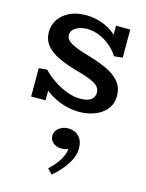

<svg xmlns="http://www.w3.org/2000/svg" viewBox="-126 -560 764 1004"><g transform="rotate(15 256.0 -58.0)"><path d="M307 14Q272 14 238.5 5.5Q205 -3 174 -18.5Q143 -34 118 -56Q93 -78 75 -105H123V1H45V-152L90 -156Q113 -131 147 -107.5Q181 -84 219.5 -69Q258 -54 295 -54Q319 -54 336.5 -60Q354 -66 363 -78Q372 -90 372 -107Q372 -122 364 -134Q356 -146 339 -155.5Q322 -165 295.5 -174.5Q269 -184 233 -193Q178 -209 136 -229Q94 -249 70.5 -278.5Q47 -308 47 -350Q47 -387 67.5 -417.5Q88 -448 125 -466Q162 -484 212 -484Q257 -484 297.5 -470Q338 -456 369.5 -430Q401 -404 421 -368L378 -367V-471H455V-319L409 -314Q390 -345 361.5 -368Q333 -391 301.5 -403.5Q270 -416 239 -416Q214 -416 194.5 -409Q175 -402 163.5 -390Q152 -378 152 -362Q152 -347 161 -336Q170 -325 187 -316Q204 -307 229 -298Q254 -289 287 -280Q342 -264 385 -243.5Q428 -223 453 -192.5Q478 -162 478 -116Q478 -76 455 -46.5Q432 -17 393 -1.5Q354 14 307 14ZM357 199Q357 241 327.5 286.5Q298 332 254 368L228 341Q264 308 283.5 274.5Q303 241 304 216Q295 220 286 221.5Q277 223 266 223Q241 223 223 208Q205 193 205 170Q205 145 226.5 128.5Q248 112 277 112Q312 112 334.5 135Q357 158 357 199Z"/></g></svg>

Font: BioRhyme Medium
Style: Regular
Weight: 500
Designer: Aoife Mooney
Foundry: Aoife Mooney Type
Version: Version 1.600;gftools[0.9.33]